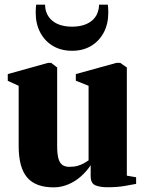

<svg xmlns="http://www.w3.org/2000/svg" viewBox="-20 -798 624 828"><path d="M444.5 9.5Q410 9.5 390.5 0.8Q371 -8 371 -38.5V-85.5Q354 -59.5 329.2 -37.5Q304.5 -15.5 274.2 -2.8Q244 10 211.5 10Q133.5 10 97 -32.8Q60.5 -75.5 60.5 -168.5V-428L13.5 -449.5V-478.5L187.5 -527H200.5L226.5 -507V-168.5Q226.5 -136 231.5 -116.2Q236.5 -96.5 248 -87.5Q259.5 -78.5 279.5 -78.5Q300 -78.5 315.2 -83Q330.5 -87.5 342 -94Q353.5 -100.5 362 -106.5V-428L307 -450V-478.5L482.5 -527H498.5L527 -507V-40.5L567 -33.5V-5Q548.5 -1.5 517.2 4Q486 9.5 444.5 9.5ZM291 -579Q243.5 -579 208.2 -600Q173 -621 153.5 -658Q134 -695 134 -742.5Q134 -754 134.5 -762.2Q135 -770.5 136 -778H174.5Q174.5 -773 175 -767Q175.5 -761 177 -754.5Q183 -731.5 198.2 -715.5Q213.5 -699.5 237 -691.2Q260.5 -683 291 -683Q321 -683 344.5 -691.2Q368 -699.5 383.5 -715.5Q399 -731.5 404 -754.5Q406 -761 406.5 -767Q407 -773 407 -778H445Q446 -770.5 446.5 -762.2Q447 -754 447 -743Q447 -695 427.5 -658Q408 -621 373 -600Q338 -579 291 -579Z"/></svg>

Font: Merriweather 120pt Black
Style: Regular
Weight: 900
Designer: Eben Sorkin
Foundry: Eben Sorkin
Version: Version 2.100